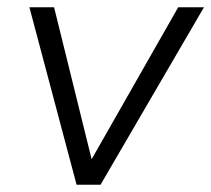

<svg xmlns="http://www.w3.org/2000/svg" viewBox="-20 -509 582 529"><path d="M191 0 61 -489H129L237 -52H222L471 -489H542L257 0Z"/></svg>

Font: Nunito Sans 10pt Light
Style: Italic
Weight: 300
Italic angle: -9°
Designer: Vernon Adams
Foundry: Vernon Adams
Version: Version 3.101;gftools[0.9.27]